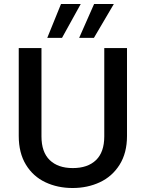

<svg xmlns="http://www.w3.org/2000/svg" viewBox="-20 -936 730 963"><path d="M291 -746H217L286 -916H385ZM451 -746H377L452 -916H551ZM188 -695V-252Q188 -173 229.5 -133Q271 -93 345 -93Q420 -93 461.5 -133Q503 -173 503 -252V-695H617V-254Q617 -169 580 -110Q543 -51 481 -22Q419 7 344 7Q269 7 207.5 -22Q146 -51 110 -110Q74 -169 74 -254V-695Z"/></svg>

Font: Fz Poppins Med
Style: Regular
Weight: 500
Designer: Ninad Kale (Devanagari), Jonny Pinhorn (Latin)
Foundry: Indian Type Foundry
Version: Vit hóa bi Vntype.Com & FontZin.Com